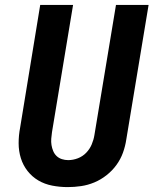

<svg xmlns="http://www.w3.org/2000/svg" viewBox="-20 -755 640 783"><path d="M256 8Q224 8 193 2Q162 -4 136.5 -19Q111 -34 92.5 -57.5Q74 -81 65 -110Q56 -139 56 -171Q56 -203 62 -234L144 -735H278L192 -216Q190 -203 189 -189.5Q188 -176 190 -163.5Q192 -151 197 -139Q202 -127 211 -118.5Q220 -110 232.5 -106Q245 -102 258 -102Q278 -102 297.5 -109.5Q317 -117 331.5 -132Q346 -147 354 -166Q362 -185 365 -204L453 -735H586L495 -186Q491 -159 481.5 -132.5Q472 -106 455 -82.5Q438 -59 414.5 -40.5Q391 -22 364.5 -11Q338 0 310.5 4Q283 8 256 8Z"/></svg>

Font: Iosevka Curly XBdExObl
Style: Regular
Weight: 800
Width: 7
Italic angle: -9°
Monospace: yes
Designer: Belleve Invis
Foundry: Belleve Invis
Version: Version 11.1.0; ttfautohint (v1.8.3)